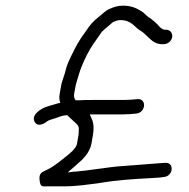

<svg xmlns="http://www.w3.org/2000/svg" viewBox="-20 -666 669 678"><path d="M242 -336 248 -368C255 -389 260 -412 269 -433C280 -460 293 -486 309 -510L326 -534C331 -541 335 -547 339 -553C350 -564 369 -579 379 -588C388 -591 393 -595 405 -595C444 -595 453 -572 474 -559C501 -544 515 -510 552 -510H558C572 -510 586 -521 588 -535C590 -549 581 -561 567 -561H562C554 -561 546 -569 544 -571C537 -580 516 -599 505 -605C495 -612 489 -621 480 -626C462 -637 445 -646 414 -646C395 -646 382 -641 368 -635C350 -627 344 -618 327 -605C309 -591 297 -577 284 -557L267 -533C249 -506 236 -478 221 -446C213 -428 211 -410 203 -389L197 -370L191 -336C188 -321 190 -311 193 -302H188C177 -299 158 -293 147 -290C129 -285 85 -260 104 -233C114 -219 133 -227 146 -237C151 -242 165 -245 174 -248C187 -252 200 -259 216 -259H218C228 -248 239 -240 250 -229C255 -224 260 -218 258 -205C258 -199 258 -192 257 -188L252 -159C251 -153 248 -148 246 -145L236 -133C233 -130 227 -125 219 -118C197 -101 175 -81 149 -68C129 -58 116 -56 120 -28C123 -4 130 -8 150 -8H205C253 -8 287 -14 333 -20C392 -30 453 -34 513 -37L543 -39C548 -40 554 -40 559 -41C593 -44 596 -94 563 -91L548 -90C496 -86 445 -82 392 -78C362 -75 312 -67 284 -64L247 -60C243 -60 239 -60 234 -59L219 -57L249 -83C259 -92 266 -98 271 -103L283 -117C292 -128 300 -143 303 -159L308 -188C312 -209 311 -231 305 -244L297 -262H390C407 -262 423 -262 439 -263L461 -265C495 -268 499 -318 466 -316L444 -314C430 -313 414 -313 399 -313H305C290 -313 276 -313 263 -312H247C243 -317 240 -324 242 -336ZM240 -486ZM221 -446ZM197 -370ZM544 -39H543ZM439 -263Z"/></svg>

Font: Blanket
Style: LightObl
Weight: 300
Foundry: Cannot Into Space Fonts
Version: Version 0.9